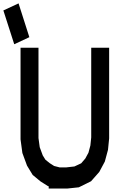

<svg xmlns="http://www.w3.org/2000/svg" viewBox="-72 -1097 703 1129"><path d="M464.4 -816.4H569.8V-283.2L563 -215.8L544.4 -147L511.7 -85.9L463.4 -31.2L391.6 4.4L323.2 11.7H214.4V-1.5L208.5 -3.4L165.5 -30.8L120.1 -68.4L86.9 -123L59.6 -197.3L48.8 -277.3V-816.4H154.3V-285.2L161.6 -231.4L179.2 -183.6L194.8 -158.2L220.2 -137.7L246.1 -121.1L278.3 -112.8H318.4L365.7 -118.2L405.3 -136.7L429.7 -165L448.2 -199.2L459.5 -241.7L464.4 -289.1ZM-52.2 -1035.6 37.1 -1077.1 100.6 -878.4 11.7 -836.9Z"/></svg>

Font: Gap Sans
Style: Bold
Weight: 400
Designer: Alexandre Liziard and Etienne Ozeray
Foundry: Interstices.io
Version: Version 1.610